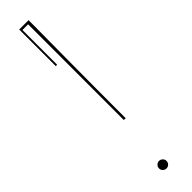

<svg xmlns="http://www.w3.org/2000/svg" viewBox="-271 -740 723 723"><g transform="rotate(-45 90.0 -379.0)"><path d="M70.8 -3.4Q64.9 -9.3 64.9 -17.6Q64.9 -25.9 70.8 -31.7Q76.7 -37.6 85 -37.6Q93.3 -37.6 99.1 -31.7Q105 -25.9 105 -17.6Q105 -9.3 99.1 -3.4Q93.3 2.4 85 2.4Q76.7 2.4 70.8 -3.4ZM62.5 -759.8H112.3V-725.6Q112.3 -710 111.1 -564.7Q109.9 -419.4 109.9 -240.2H100.1V-750H69.8V-565.4L62.5 -564.5Z"/></g></svg>

Font: ZnikomitNo25
Style: Regular
Weight: 100
Designer: gluk
Foundry: gluk
Version: Version 0.56